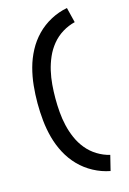

<svg xmlns="http://www.w3.org/2000/svg" viewBox="-146 -910 767 1140"><g transform="rotate(-15 237.5 -340.0)"><path d="M386 161Q333 151 284.5 125Q236 99 198.5 60.5Q161 22 135.5 -26Q110 -74 96 -126Q82 -178 76.5 -232Q71 -286 71 -340Q71 -394 76.5 -448Q82 -502 96 -554Q110 -606 135.5 -654Q161 -702 198.5 -740.5Q236 -779 284.5 -805Q333 -831 386 -841L409 -748Q368 -738 331.5 -715.5Q295 -693 268 -660Q241 -627 224 -588Q207 -549 197.5 -508Q188 -467 184.5 -424.5Q181 -382 181 -340Q181 -298 184.5 -255.5Q188 -213 197.5 -172Q207 -131 224 -92Q241 -53 268 -20Q295 13 331.5 35.5Q368 58 409 68Z"/></g></svg>

Font: Iosevka QP
Style: Bold
Weight: 700
Designer: Belleve Invis
Foundry: Belleve Invis
Version: Version 20.0.0; ttfautohint (v1.8.4)